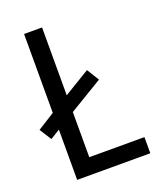

<svg xmlns="http://www.w3.org/2000/svg" viewBox="-134 -799 738 883"><g transform="rotate(-20 235.5 -357.0)"><path d="M90 0V-246L43 -217L6 -275L90 -328V-714H178V-382L305 -459L342 -399L178 -300V-79H448V0Z"/></g></svg>

Font: Noto Sans Gurmukhi SemiCondensed
Style: Regular
Weight: 400
Width: 4
Designer: Jelle Bosma - Monotype Design Team
Foundry: Monotype Imaging Inc.
Version: Version 2.004; ttfautohint (v1.8.4.7-5d5b)